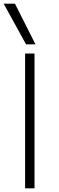

<svg xmlns="http://www.w3.org/2000/svg" viewBox="-24 -1020 319 1040"><path d="M112 0V-730H163V0ZM117 -780 -4 -1000H57L168 -780Z"/></svg>

Font: M PLUS 1 Thin Light
Style: Regular
Weight: 300
Version: Version 1.001